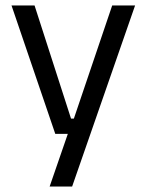

<svg xmlns="http://www.w3.org/2000/svg" viewBox="-20 -508 534 700"><path d="M285.5 -75.5 243 -57 389 -488H472.5L243 172H161L238 -51L273.5 -20H181.5L22 -488H106L239 -75.5Z"/></svg>

Font: Anek Bangla
Style: Regular
Weight: 400
Designer: Sulekha Rajkumar (Bangla), Yesha Goshar (Latin)
Foundry: Ek Type
Version: Version 1.003